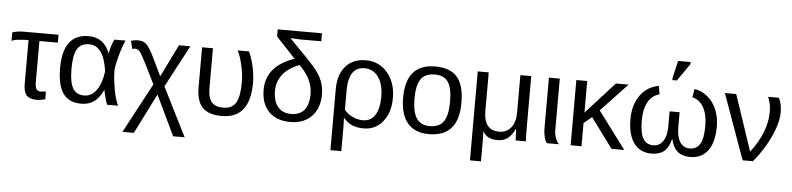

<svg xmlns="http://www.w3.org/2000/svg" viewBox="-52 -1047 6383 1548"><g transform="rotate(5 3140.0 -272.5)"><path d="M137 -464Q121 -464 103.5 -462.5Q86 -461 66 -459Q46 -457 33.5 -453.5Q21 -450 14 -446V-514Q26 -520 52 -524Q78 -528 104 -528H387V-464H238V-130Q238 -93 248.5 -76Q259 -59 284 -59L326 -63V0Q290 10 256 10Q199 10 174.5 -17.5Q150 -45 150 -111V-464Z M793 -116Q762 -49 719.5 -19.5Q677 10 617 10Q517 10 470 -57Q423 -124 423 -262Q423 -401 475.5 -469.5Q528 -538 631 -538Q694 -538 737 -506Q780 -474 802 -414H803Q813 -472 839 -528H930Q906 -477 885 -402Q865 -327 861 -279Q862 -240 866.5 -201Q871 -162 877.5 -125.5Q884 -89 893.5 -57Q903 -25 915 0H826Q820 -15 815 -32Q810 -49 806 -65Q802 -81 799 -94.5Q796 -108 795 -116ZM515 -265Q515 -156 543 -107Q571 -58 635 -58Q695 -58 735 -114Q775 -170 787 -267Q758 -473 641 -473Q574 -473 544.5 -424.5Q515 -376 515 -265Z M1224 -117 1061 207H969L1184 -196L1101 -363Q1064 -436 1049 -452Q1032 -470 1014 -470Q1002 -470 990 -465L973 -529Q997 -539 1031 -539Q1074 -539 1099 -514Q1125 -489 1164 -409L1233 -265L1362 -528H1454L1274 -188L1472 207H1379Z M1983 -279Q1983 10 1756 10Q1647 10 1598 -41.5Q1549 -93 1549 -205V-528H1637V-202Q1637 -130 1665.5 -94Q1694 -58 1760 -58Q1832 -58 1862.5 -108.5Q1893 -159 1893 -277Q1893 -337 1876 -413Q1859 -488 1837 -528H1929Q1955 -471 1969 -403.5Q1983 -336 1983 -279Z M2453 -230Q2453 -273 2440 -309Q2434 -328 2426 -345Q2418 -362 2407 -379Q2396 -396 2381 -414.5Q2366 -433 2345 -454Q2257 -422 2211 -364Q2165 -306 2165 -230Q2165 -146 2203 -100.5Q2241 -55 2310 -55Q2380 -55 2416.5 -98.5Q2453 -142 2453 -230ZM2327 -660 2252 -664 2406 -506Q2465 -445 2491 -406Q2517 -368 2531 -325.5Q2545 -283 2545 -232Q2545 -176 2528.5 -131.5Q2512 -87 2481.5 -55.5Q2451 -24 2407.5 -7Q2364 10 2310 10Q2198 10 2135.5 -53.5Q2073 -117 2073 -231Q2073 -423 2300 -501L2144 -667V-725H2502V-660Z M3117 -252Q3117 -136 3057 -63Q2999 10 2903 10Q2849 10 2810.5 -6.5Q2772 -23 2740 -60H2738Q2739 -46 2739.5 -31Q2740 -16 2740 0V208H2652V-284Q2652 -404 2711 -471.5Q2770 -539 2875 -539Q2927 -540 2971.5 -519Q3016 -498 3049 -459.5Q3082 -421 3100 -368Q3118 -315 3117 -252ZM3023 -256Q3023 -359 2981 -416.5Q2939 -474 2869 -474Q2740 -474 2740 -282V-127Q2767 -93 2808 -74Q2849 -55 2892 -55Q2955 -55 2989 -107Q3023 -159 3023 -256Z M3671 -265Q3671 -125 3610.5 -57.5Q3550 10 3433 10Q3316 10 3257.5 -60Q3199 -130 3199 -265Q3199 -538 3436 -538Q3557 -538 3614 -472Q3671 -406 3671 -265ZM3579 -265Q3579 -374 3546.5 -423.5Q3514 -473 3437 -473Q3359 -473 3325 -423Q3291 -373 3291 -265Q3291 -159 3325 -107Q3359 -55 3432 -55Q3511 -55 3545 -105.5Q3579 -156 3579 -265Z M4134 0Q4132 -6 4131 -40Q4130 -57 4130 -70Q4130 -83 4129 -93H4127Q4098 -35 4065.5 -12.5Q4033 10 3984 10Q3901 10 3869 -50H3867Q3868 -39 3868.5 -24.5Q3869 -10 3869 10V192H3780V-528H3869V-214Q3869 -59 3994 -59Q4055 -59 4090 -103.5Q4125 -148 4125 -227V-528H4213V-114Q4213 -21 4216 0Z M4386 0Q4372 -16 4364 -49Q4356 -82 4356 -115V-528H4444V-111Q4444 -79 4454.5 -49.5Q4465 -20 4483 0Z M4909 0 4731 -241 4666 -188V0H4578V-528H4666V-272L4898 -528H5001L4787 -301L5012 0Z M5430 -219Q5430 -143 5457.5 -100.5Q5485 -58 5536 -58Q5591 -58 5618.5 -103Q5646 -148 5646 -250Q5646 -341 5614 -399Q5582 -457 5522 -471L5534 -539Q5581 -531 5619 -506Q5657 -481 5683.5 -443.5Q5710 -406 5724.5 -357Q5739 -308 5739 -252Q5739 -126 5689 -58Q5639 10 5545 10Q5482 10 5444.5 -21Q5407 -52 5390 -121H5388Q5372 -52 5334 -21Q5296 10 5233 10Q5140 10 5090 -58Q5040 -126 5040 -252Q5040 -368 5095 -445Q5150 -522 5245 -539L5256 -471Q5198 -458 5165 -401Q5132 -344 5132 -250Q5132 -148 5158.5 -103Q5185 -58 5242 -58Q5291 -58 5320 -100.5Q5349 -143 5349 -219V-342H5430ZM5349 -595V-611L5382 -753H5483V-735L5385 -595Z M6242 -413Q6242 -328 6191 -217Q6141 -105 6053 0H5970L5780 -528H5872L6024 -75Q6154 -244 6154 -409Q6154 -475 6130 -528H6217Q6242 -482 6242 -413Z"/></g></svg>

Font: Libra Sans
Style: Regular
Weight: 400
Foundry: Context Ltd
Version: Version 1.000; ttfautohint (v1.3)